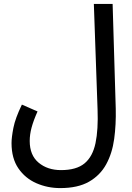

<svg xmlns="http://www.w3.org/2000/svg" viewBox="-20 -731 676 982"><path d="M39 1Q39 -28 48.5 -77Q58 -126 92 -196L172 -161Q151 -114 141.5 -78.5Q132 -43 132 -10Q132 63 177.5 101Q223 139 292 139Q371 139 412.5 104.5Q454 70 468.5 1Q483 -68 479 -172L460 -711H556L572 -176Q574 -94 564 -20.5Q554 53 523 109.5Q492 166 435 198.5Q378 231 288 231Q223 231 166 206Q109 181 74 130Q39 79 39 1Z"/></svg>

Font: Noto Sans Arabic UI Cn Md
Style: Regular
Weight: 500
Width: 3
Designer: Monotype Design Team, Nadine Chahine and Nizar Qandah
Foundry: Monotype Imaging Inc.
Version: Version 2.010; ttfautohint (v1.8.4.7-5d5b)